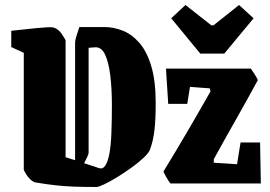

<svg xmlns="http://www.w3.org/2000/svg" viewBox="-20 -733 1080 767"><path d="M25 -545V-610Q45 -612 71.5 -615Q98 -618 124 -620.5Q150 -623 169 -624Q188 -625 194 -623Q213 -617 225.5 -599Q238 -581 242 -572V-105L280 -93V-563Q280 -571 285 -588Q290 -605 297 -625H396Q434 -625 470.5 -610.5Q507 -596 537 -561.5Q567 -527 584.5 -468Q602 -409 602 -321Q602 -255 597 -212.5Q592 -170 579 -135Q574 -122 554 -103Q534 -84 505.5 -63.5Q477 -43 448.5 -25.5Q420 -8 397 3Q374 14 365 14Q313 14 274 12.5Q235 11 200 7Q165 3 123 -4Q112 -6 101.5 -16Q91 -26 84 -37.5Q77 -49 75 -55V-522ZM377 -61Q391 -57 400.5 -71.5Q410 -86 416 -114Q423 -149 425 -201Q427 -253 427 -312Q427 -379 420.5 -432Q414 -485 399.5 -515.5Q385 -546 359 -544L334 -542V-123Q334 -118 329 -107Q324 -96 316 -81ZM661 0Q654 -8 644.5 -25Q635 -42 633 -48Q682 -128 726.5 -204Q771 -280 821 -368L818 -380L739 -386L728 -318H652L643 -459H982Q987 -452 996.5 -437.5Q1006 -423 1010 -413Q966 -332 922 -254.5Q878 -177 834 -97V-83L927 -77L941 -164H1019L1022 0ZM780 -519 664 -660 721 -713 824 -632H833L935 -713L993 -660L876 -519Z"/></svg>

Font: Grenze Gotisch Black
Style: Regular
Weight: 900
Designer: Renata Polastri
Foundry: Omnibus-Type
Version: Version 1.001